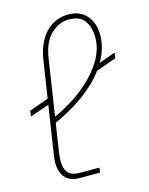

<svg xmlns="http://www.w3.org/2000/svg" viewBox="-113 -814 686 885"><g transform="rotate(-15 230.5 -371.0)"><path d="M12 -332 16 -359 122 -397 119 -369ZM354 -454 358 -480 461 -517 457 -491ZM157 0Q111 0 88 -25.5Q65 -51 65 -97Q65 -107 66.5 -117.5Q68 -128 69 -139L135 -569Q142 -614 158 -647Q174 -680 196 -701Q218 -722 244.5 -732Q271 -742 299 -742Q339 -742 365 -725Q391 -708 404.5 -679Q418 -650 418 -613Q418 -567 398.5 -521Q379 -475 340 -430.5Q301 -386 242.5 -345.5Q184 -305 107 -271L102 -295Q187 -331 252.5 -381.5Q318 -432 355.5 -490Q393 -548 393 -606Q393 -657 370.5 -688Q348 -719 296 -719Q249 -719 210 -682Q171 -645 160 -569L95 -144Q93 -131 92 -120Q91 -109 91 -98Q91 -61 107.5 -42Q124 -23 164 -23H256L253 0Z"/></g></svg>

Font: MuseoModerno Thin
Style: Italic
Weight: 100
Italic angle: -9°
Designer: Pablo Cosgaya, Héctor Gatti, Marcela Romero, and the Authors of The MuseoModerno Project.
Foundry: Omnibus-Type Team
Version: Version 1.003